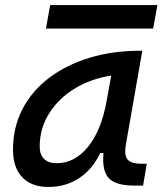

<svg xmlns="http://www.w3.org/2000/svg" viewBox="-20 -721 636 751"><path d="M169.4 10.3Q103 10.3 66.9 -27.8Q30.8 -65.9 30.8 -135.3Q30.8 -223.1 68.1 -294.7Q105.5 -366.2 172.9 -417Q240.2 -467.8 330.6 -495.1Q420.9 -522.5 526.9 -522.5H536.6L472.2 -154.8Q465.3 -115.7 478.3 -98.1Q491.2 -80.6 534.2 -80.6H554.2L539.6 4.9H504.9Q433.1 4.9 405.8 -23.9Q378.4 -52.7 384.8 -122.6H372.1Q342.3 -59.1 289.8 -24.4Q237.3 10.3 169.4 10.3ZM201.2 -82.5Q271.5 -82.5 323.7 -146Q376 -209.5 397 -325.7L415 -425.3Q335 -413.1 271.7 -374.3Q208.5 -335.4 171.9 -277.1Q135.3 -218.8 135.3 -147.5Q135.3 -116.2 152.6 -99.4Q169.9 -82.5 201.2 -82.5ZM159.7 -609.4 176.3 -701.2H595.7L579.1 -609.4Z"/></svg>

Font: Cascadia Mono PL
Style: Italic
Weight: 400
Italic angle: -10°
Monospace: yes
Designer: Aaron Bell
Foundry: Saja Typeworks
Version: Version 2404.023; ttfautohint (v1.8.4)